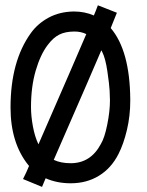

<svg xmlns="http://www.w3.org/2000/svg" viewBox="-20 -692 558 729"><path d="M364.7 -501Q341.3 -444.8 184.1 -85Q210.9 -72.3 248.5 -72.3Q324.2 -72.3 362.8 -145Q377 -168 387.2 -218.8Q397.5 -269.5 397.5 -311Q397.5 -325.7 396.2 -348.6Q395 -371.6 387.7 -421.1Q380.4 -470.7 368.2 -494.6Q367.7 -495.6 366.5 -497.8Q365.2 -500 364.7 -501ZM126 -144Q277.3 -490.7 307.6 -562.5Q288.1 -572.3 262.7 -572.3Q228 -572.3 204.8 -560.5Q181.6 -548.8 160.6 -520.5Q133.3 -484.4 115.5 -423.6Q97.7 -362.8 97.7 -285.6Q97.7 -251 105 -211.7Q112.3 -172.4 126 -144ZM90.3 -62Q89.8 -62.5 88.9 -63.7Q87.9 -64.9 87.4 -65.4Q20 -149.4 20 -283.7Q20 -459.5 97.2 -566.4Q123 -602.5 164.6 -625Q206.1 -647.5 260.3 -648.4Q301.3 -648.4 336.4 -633.3Q343.8 -650.4 351.6 -671.9L423.8 -643.6Q412.1 -613.8 400.4 -585.4Q473.1 -500 474.6 -314.9V-309.6Q474.6 -252 461.9 -198.5Q449.2 -145 429.7 -106.9Q402.3 -53.2 355.7 -24.7Q309.1 3.9 248.5 3.9Q196.3 3.9 153.3 -15.1Q150.4 -8.8 146 2.2Q141.6 13.2 139.6 17.6L67.4 -12.2Q81.1 -39.1 90.3 -62Z"/></svg>

Font: Fantasque Sans Mono
Style: Regular
Weight: 400
Monospace: yes
Designer: Jany Belluz
Version: Version 1.8.0 ; ttfautohint (v1.8.2)